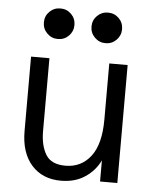

<svg xmlns="http://www.w3.org/2000/svg" viewBox="-54 -798 689 855"><g transform="rotate(5 290.5 -370.0)"><path d="M250 11.7Q167 11.7 118.4 -43.2Q69.8 -98.1 69.8 -195.3V-527.3H151.9V-201.7Q151.9 -137.2 176.3 -96.9Q200.7 -56.6 264.2 -56.6Q335 -56.6 377.2 -111.6Q419.4 -166.5 419.4 -276.4V-527.3H501.5V0H424.3V-94.7Q402.8 -48.8 358.2 -18.6Q313.5 11.7 250 11.7ZM181.6 -615.7Q153.3 -615.7 133.3 -635.7Q113.3 -655.8 113.3 -684.1Q113.3 -712.9 133.3 -732.7Q153.3 -752.4 181.6 -752.4Q210.4 -752.4 230.2 -732.7Q250 -712.9 250 -684.1Q250 -655.8 230.2 -635.7Q210.4 -615.7 181.6 -615.7ZM394.5 -615.7Q366.2 -615.7 346.2 -635.7Q326.2 -655.8 326.2 -684.1Q326.2 -712.9 346.2 -732.7Q366.2 -752.4 394.5 -752.4Q423.3 -752.4 443.1 -732.7Q462.9 -712.9 462.9 -684.1Q462.9 -655.8 443.1 -635.7Q423.3 -615.7 394.5 -615.7Z"/></g></svg>

Font: Schibsted Grotesk
Style: Regular
Weight: 400
Designer: Bakken & Baeck AS, Henrik Kongsvoll
Foundry: Schibsted ASA
Version: Version 1.100; ttfautohint (v1.8.4.7-5d5b);gftools[0.9.25]